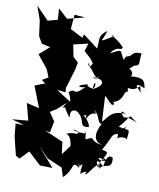

<svg xmlns="http://www.w3.org/2000/svg" viewBox="-149 -1040 1001 1205"><g transform="rotate(10 351.0 -437.0)"><path d="M257 -472 295 -598 303 -642 270 -673 255 -749 348 -771 332 -721C384 -677 403 -654 403 -624C374 -608 444 -592 406 -662C352 -603 413 -614 371 -638C359 -678 382 -622 434 -568C448 -589 448 -549 410 -567C501 -575 502 -513 380 -480C432 -420 419 -548 434 -534C446 -471 370 -510 391 -519C311 -502 334 -485 377 -499C300 -420 328 -491 278 -449C308 -400 294 -371 302 -389L205 -451L260 -445ZM257 -346 290 -358C240 -395 294 -315 306 -299C322 -277 290 -349 347 -342C421 -295 367 -244 441 -255C442 -296 363 -352 381 -326C453 -309 401 -396 415 -301C446 -379 497 -319 455 -367C497 -341 488 -289 517 -288C480 -221 485 -162 556 -159C451 -162 503 -212 440 -178C423 -170 436 -248 423 -211C332 -211 331 -236 385 -214C372 -185 375 -214 310 -191C379 -157 311 -37 407 -197L304 -58L294 -136L176 -186L207 -181L221 -252L184 -307L224 -332L279 -381ZM558 -419C597 -416 547 -462 535 -430C643 -445 610 -520 644 -516C630 -570 658 -505 715 -565C723 -504 747 -508 680 -572C706 -537 667 -593 744 -555C734 -597 735 -625 636 -614C619 -599 699 -629 604 -676C630 -639 647 -689 662 -686C692 -694 680 -699 687 -768C616 -772 645 -741 595 -732C570 -686 577 -697 562 -671C589 -706 575 -684 594 -693C541 -764 581 -781 492 -734C530 -796 561 -756 564 -786C505 -850 450 -852 501 -846C426 -800 394 -786 437 -804C418 -822 422 -776 452 -870C395 -830 415 -809 407 -750L311 -823L304 -800L223 -842L231 -934L299 -929L189 -901L128 -956L133 -885L71 -868L-9 -950L22 -861L35 -763L60 -720L115 -707L51 -651L118 -568L138 -518L100 -496L123 -477L60 -453L113 -318L32 -337L60 -229L-42 -220L39 -197L-15 -198L-8 -122L8 -54L22 1L47 15L100 -40L181 35L261 37L157 -83L221 -17L317 24L336 82C407 16 364 -34 427 8C399 -53 440 8 420 1C460 -29 437 -36 439 43C468 19 490 18 468 35C478 60 520 -36 549 -36C550 -37 543 -37 543 -10C551 -2 490 -100 573 -28C580 -79 594 -110 623 -91C633 -5 569 -56 553 -9C532 -60 580 -98 582 -65C527 -52 520 -94 569 -68C558 -94 617 -124 547 -129C591 -205 597 -240 584 -194C602 -279 651 -208 671 -298C586 -211 641 -299 628 -211C619 -225 699 -244 688 -209C697 -306 704 -269 626 -291C709 -379 658 -386 735 -333C669 -368 631 -355 656 -344C611 -392 620 -395 655 -376C561 -386 546 -329 517 -303L508 -467Z"/></g></svg>

Font: Hussar Lance
Style: Regular
Weight: 700
Foundry: Cannot Into Space Fonts, PlusOne Fonts
Version: Version 2.27